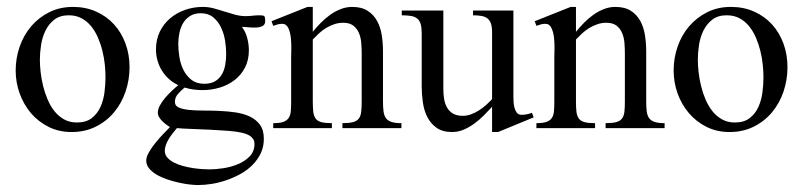

<svg xmlns="http://www.w3.org/2000/svg" viewBox="-20 -367 2302 550"><path d="M351.1 -174.8Q351.1 -138.2 339.6 -104.5Q328.1 -70.8 306.6 -45.2Q285.2 -19.5 254.4 -4.2Q223.6 11.2 185.1 11.2Q148.4 11.2 118.9 -3.7Q89.4 -18.6 68.6 -43Q47.9 -67.4 36.4 -99.1Q24.9 -130.9 24.9 -165Q24.9 -200.7 36.4 -233.6Q47.9 -266.6 69.3 -291.7Q90.8 -316.9 121.1 -332Q151.4 -347.2 189 -347.2Q225.6 -347.2 255.6 -333.7Q285.6 -320.3 306.9 -296.9Q328.1 -273.4 339.6 -241.9Q351.1 -210.4 351.1 -174.8ZM282.2 -146Q282.2 -162.1 280.3 -181.6Q278.3 -201.2 273.4 -220.9Q268.6 -240.7 260.7 -259Q252.9 -277.3 241.2 -291.7Q229.5 -306.2 213.6 -314.7Q197.8 -323.2 176.8 -323.2Q151.9 -323.2 135.7 -310.8Q119.6 -298.3 110.4 -279.5Q101.1 -260.7 97.7 -238.3Q94.2 -215.8 94.2 -195.8Q94.2 -179.7 96.4 -160.2Q98.6 -140.6 103.5 -120.6Q108.4 -100.6 116.5 -81.8Q124.5 -63 136.2 -48.3Q147.9 -33.7 163.8 -24.9Q179.7 -16.1 200.2 -16.1Q226.6 -16.1 242.7 -28.6Q258.8 -41 267.6 -60.3Q276.4 -79.6 279.3 -102.5Q282.2 -125.5 282.2 -146Z M739.7 -307.1Q739.7 -296.4 732.2 -292.5Q724.6 -288.6 714.1 -288.1Q703.6 -287.6 692.1 -288.8Q680.7 -290 672.9 -290Q683.6 -275.9 688.2 -258.1Q692.9 -240.2 692.9 -223.1Q692.9 -194.8 681.9 -173.6Q670.9 -152.3 652.3 -137.9Q633.8 -123.5 609.9 -116.2Q585.9 -108.9 560.1 -108.9Q547.4 -108.9 534.4 -110.6Q521.5 -112.3 508.8 -116.2Q499 -108.4 490 -98.1Q481 -87.9 481 -75.2Q481 -64 491.9 -59.1Q502.9 -54.2 520.8 -52.2Q538.6 -50.3 561.5 -50.3Q584.5 -50.3 608.4 -49.3Q632.3 -48.3 655.3 -44.9Q678.2 -41.5 696 -33Q713.9 -24.4 724.9 -9.3Q735.8 5.9 735.8 30.8Q735.8 53.2 727.1 71.8Q718.3 90.3 703.6 105.2Q689 120.1 669.7 130.9Q650.4 141.6 629.4 148.9Q608.4 156.2 587.2 159.7Q565.9 163.1 546.9 163.1Q537.6 163.1 522.7 161.4Q507.8 159.7 491.5 156Q475.1 152.3 458.5 146.7Q441.9 141.1 428.7 133.3Q415.5 125.5 407.2 115.5Q398.9 105.5 398.9 92.8Q398.9 82.5 407 68.6Q415 54.7 426 41.3Q437 27.8 448.5 15.9Q460 3.9 466.8 -2.9Q461.9 -5.9 456.1 -10.3Q450.2 -14.6 444.8 -20Q439.5 -25.4 435.8 -31.5Q432.1 -37.6 432.1 -43.9Q432.1 -54.2 438.5 -65.7Q444.8 -77.1 454.1 -87.9Q463.4 -98.6 473.4 -107.9Q483.4 -117.2 490.7 -123Q476.1 -129.9 464.1 -140.6Q452.1 -151.4 443.8 -164.8Q435.5 -178.2 431.2 -193.6Q426.8 -209 426.8 -225.1Q426.8 -253.4 437.7 -276.1Q448.7 -298.8 467.3 -314.5Q485.8 -330.1 510 -338.6Q534.2 -347.2 561 -347.2Q577.1 -347.2 592.5 -343Q607.9 -338.9 623 -334Q638.2 -329.1 653.3 -325Q668.5 -320.8 684.1 -320.8Q693.8 -320.8 703.6 -322Q713.4 -323.2 723.1 -323.2Q732.9 -323.2 736.3 -321.3Q739.7 -319.3 739.7 -307.1ZM627.9 -212.9Q627.9 -230 624.8 -250.2Q621.6 -270.5 613.3 -288.1Q605 -305.7 590.8 -317.4Q576.7 -329.1 555.2 -329.1Q536.6 -329.1 524.2 -321Q511.7 -313 504.4 -300.5Q497.1 -288.1 493.9 -272.5Q490.7 -256.8 490.7 -241.2Q490.7 -223.6 493.9 -203.6Q497.1 -183.6 505.6 -166.5Q514.2 -149.4 528.6 -138.2Q543 -127 564.9 -127Q584 -127 596.2 -134.3Q608.4 -141.6 615.5 -153.8Q622.6 -166 625.2 -181.4Q627.9 -196.8 627.9 -212.9ZM709 44.9Q709 37.6 705.8 32.2Q702.6 26.9 697.5 23.2Q692.4 19.5 685.8 17.1Q679.2 14.6 672.9 13.2Q658.7 9.8 634.3 7.8Q609.9 5.9 582.8 4.6Q555.7 3.4 529.8 2.4Q503.9 1.5 486.8 0Q481.9 5.9 475.8 13.4Q469.7 21 464.4 29.5Q459 38.1 455.6 47.1Q452.1 56.2 452.1 64.9Q452.1 76.2 459.5 84.5Q466.8 92.8 478.3 98.6Q489.7 104.5 504.2 108.4Q518.6 112.3 532.7 114.5Q546.9 116.7 559.6 117.4Q572.3 118.2 580.1 118.2Q596.7 118.2 618.9 115Q641.1 111.8 661.1 103.5Q681.2 95.2 695.1 81.1Q709 66.9 709 44.9Z M960.9 0V-14.2Q980 -14.2 991 -17.1Q1002 -20 1007.6 -27.1Q1013.2 -34.2 1014.6 -46.1Q1016.1 -58.1 1016.1 -76.2V-213.9Q1016.1 -228 1014.9 -243.7Q1013.7 -259.3 1008.3 -272.2Q1002.9 -285.2 992.2 -293.5Q981.4 -301.8 962.9 -301.8Q949.7 -301.8 937.5 -297.6Q925.3 -293.5 914.3 -286.9Q903.3 -280.3 893.8 -271.5Q884.3 -262.7 876 -253.9V-76.2Q876 -58.6 877.4 -46.6Q878.9 -34.7 884.3 -27.3Q889.6 -20 900.6 -17.1Q911.6 -14.2 930.7 -14.2V0H762.7V-14.2Q781.2 -14.2 791.5 -17.8Q801.8 -21.5 806.9 -29.1Q812 -36.6 813 -48.3Q814 -60.1 814 -76.2V-202.1Q814 -210 814.5 -226.1Q814.9 -242.2 813.2 -258.3Q811.5 -274.4 805.9 -286.6Q800.3 -298.8 788.1 -298.8Q781.7 -298.8 775.4 -297.1Q769 -295.4 762.7 -293L757.8 -306.2L860.8 -347.2H876V-275.9Q886.2 -288.6 898.7 -301.3Q911.1 -314 925.3 -324.2Q939.5 -334.5 955.6 -340.8Q971.7 -347.2 988.8 -347.2Q1016.1 -347.2 1033.4 -335.9Q1050.8 -324.7 1060.5 -306.4Q1070.3 -288.1 1073.7 -265.6Q1077.1 -243.2 1077.1 -220.2V-76.2Q1077.1 -60.1 1078.6 -48.3Q1080.1 -36.6 1085.2 -29.1Q1090.3 -21.5 1101.1 -17.8Q1111.8 -14.2 1129.9 -14.2V0Z M1406.7 11.2H1389.6V-61Q1378.4 -48.8 1365.7 -36.1Q1353 -23.4 1338.6 -12.9Q1324.2 -2.4 1308.3 4.4Q1292.5 11.2 1274.9 11.2Q1247.6 11.2 1230.5 -1Q1213.4 -13.2 1203.9 -32.2Q1194.3 -51.3 1191.2 -74.7Q1188 -98.1 1188 -120.1V-271Q1188 -287.6 1185.1 -297.9Q1182.1 -308.1 1175.3 -313.7Q1168.5 -319.3 1157.5 -321.3Q1146.5 -323.2 1130.9 -323.2V-336.9H1250V-111.8Q1250 -97.2 1252.2 -83.5Q1254.4 -69.8 1260.5 -59.1Q1266.6 -48.3 1277.6 -41.7Q1288.6 -35.2 1305.7 -35.2Q1317.9 -35.2 1329.6 -39.6Q1341.3 -43.9 1352.1 -50.8Q1362.8 -57.6 1372.3 -66.2Q1381.8 -74.7 1389.6 -83V-273.9Q1389.6 -289.6 1386.5 -299.1Q1383.3 -308.6 1376.7 -314Q1370.1 -319.3 1359.6 -321.3Q1349.1 -323.2 1335 -323.2V-336.9H1450.7V-88.9Q1450.7 -83.5 1451.2 -74.7Q1451.7 -65.9 1453.9 -57.9Q1456.1 -49.8 1460.7 -43.9Q1465.3 -38.1 1473.6 -38.1Q1488.8 -38.1 1503.9 -43.9L1508.8 -30.8Z M1714.8 0V-14.2Q1733.9 -14.2 1744.9 -17.1Q1755.9 -20 1761.5 -27.1Q1767.1 -34.2 1768.6 -46.1Q1770 -58.1 1770 -76.2V-213.9Q1770 -228 1768.8 -243.7Q1767.6 -259.3 1762.2 -272.2Q1756.8 -285.2 1746.1 -293.5Q1735.4 -301.8 1716.8 -301.8Q1703.6 -301.8 1691.4 -297.6Q1679.2 -293.5 1668.2 -286.9Q1657.2 -280.3 1647.7 -271.5Q1638.2 -262.7 1629.9 -253.9V-76.2Q1629.9 -58.6 1631.3 -46.6Q1632.8 -34.7 1638.2 -27.3Q1643.6 -20 1654.5 -17.1Q1665.5 -14.2 1684.6 -14.2V0H1516.6V-14.2Q1535.2 -14.2 1545.4 -17.8Q1555.7 -21.5 1560.8 -29.1Q1565.9 -36.6 1566.9 -48.3Q1567.9 -60.1 1567.9 -76.2V-202.1Q1567.9 -210 1568.4 -226.1Q1568.8 -242.2 1567.1 -258.3Q1565.4 -274.4 1559.8 -286.6Q1554.2 -298.8 1542 -298.8Q1535.6 -298.8 1529.3 -297.1Q1522.9 -295.4 1516.6 -293L1511.7 -306.2L1614.7 -347.2H1629.9V-275.9Q1640.1 -288.6 1652.6 -301.3Q1665 -314 1679.2 -324.2Q1693.4 -334.5 1709.5 -340.8Q1725.6 -347.2 1742.7 -347.2Q1770 -347.2 1787.4 -335.9Q1804.7 -324.7 1814.5 -306.4Q1824.2 -288.1 1827.6 -265.6Q1831.1 -243.2 1831.1 -220.2V-76.2Q1831.1 -60.1 1832.5 -48.3Q1834 -36.6 1839.1 -29.1Q1844.2 -21.5 1855 -17.8Q1865.7 -14.2 1883.8 -14.2V0Z M2235.8 -174.8Q2235.8 -138.2 2224.4 -104.5Q2212.9 -70.8 2191.4 -45.2Q2169.9 -19.5 2139.2 -4.2Q2108.4 11.2 2069.8 11.2Q2033.2 11.2 2003.7 -3.7Q1974.1 -18.6 1953.4 -43Q1932.6 -67.4 1921.1 -99.1Q1909.7 -130.9 1909.7 -165Q1909.7 -200.7 1921.1 -233.6Q1932.6 -266.6 1954.1 -291.7Q1975.6 -316.9 2005.9 -332Q2036.1 -347.2 2073.7 -347.2Q2110.4 -347.2 2140.4 -333.7Q2170.4 -320.3 2191.7 -296.9Q2212.9 -273.4 2224.4 -241.9Q2235.8 -210.4 2235.8 -174.8ZM2167 -146Q2167 -162.1 2165 -181.6Q2163.1 -201.2 2158.2 -220.9Q2153.3 -240.7 2145.5 -259Q2137.7 -277.3 2126 -291.7Q2114.3 -306.2 2098.4 -314.7Q2082.5 -323.2 2061.5 -323.2Q2036.6 -323.2 2020.5 -310.8Q2004.4 -298.3 1995.1 -279.5Q1985.8 -260.7 1982.4 -238.3Q1979 -215.8 1979 -195.8Q1979 -179.7 1981.2 -160.2Q1983.4 -140.6 1988.3 -120.6Q1993.2 -100.6 2001.2 -81.8Q2009.3 -63 2021 -48.3Q2032.7 -33.7 2048.6 -24.9Q2064.5 -16.1 2085 -16.1Q2111.3 -16.1 2127.4 -28.6Q2143.6 -41 2152.3 -60.3Q2161.1 -79.6 2164.1 -102.5Q2167 -125.5 2167 -146Z"/></svg>

Font: Scheherazade Urdu
Style: Regular
Weight: 400
Designer: SIL International
Foundry: SIL International
Version: Version 1.005 (build 117/117)